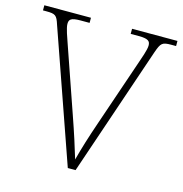

<svg xmlns="http://www.w3.org/2000/svg" viewBox="-106 -811 863 907"><g transform="rotate(15 325.5 -357.0)"><path d="M82 -640 306 0H344L560 -635C577 -683 583 -689 628 -689H651V-714H429V-689H467C516 -689 525 -679 525 -657C525 -636 507 -588 501 -570L391 -248C361 -161 345 -108 329 -48C312 -105 293 -165 264 -248L152 -571C145 -591 128 -637 128 -657C128 -679 136 -689 184 -689H228V-714H0V-689H16C61 -689 68 -684 82 -640Z"/></g></svg>

Font: Noto Serif Sinhala ExtraLight
Style: Regular
Weight: 200
Designer: Jelle Bosma - Monotype Design Team
Foundry: Monotype Imaging Inc.
Version: Version 2.007